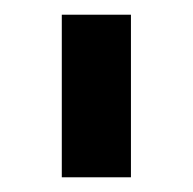

<svg xmlns="http://www.w3.org/2000/svg" viewBox="-20 -741 262 261"><path d="M158 -721H64V-500H158Z"/></svg>

Font: RT Raleway SemiBold
Style: Regular
Weight: 400
Designer: Matt McInerney, Pablo Impallari, Rodrigo Fuenzalida — Edited by Milan Moffatt in April 2016
Foundry: Matt McInerney, Pablo Impallari, Rodrigo Fuenzalida — Edited by Milan Moffatt in April 2016
Version: Version 3.001